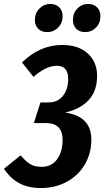

<svg xmlns="http://www.w3.org/2000/svg" viewBox="-45 -934 527 969"><path d="M445 -551Q445 -476 403.5 -430Q362 -384 284 -366Q416 -347 416 -230Q416 -159 382.5 -103Q349 -47 291 -16Q233 15 162 15Q98 15 53 -9Q8 -33 -25 -82L59 -150Q85 -119 108 -105.5Q131 -92 164 -92Q216 -92 243.5 -130.5Q271 -169 271 -228Q271 -313 186 -313H126L159 -417H199Q246 -417 272.5 -450Q299 -483 299 -536Q299 -602 243 -602Q214 -602 185 -588Q156 -574 124 -546L66 -619Q113 -664 163 -685.5Q213 -707 270 -707Q351 -707 398 -664Q445 -621 445 -551ZM131 -833Q131 -868 154 -891Q177 -914 208 -914Q237 -914 254 -897Q271 -880 271 -852Q271 -818 248.5 -795Q226 -772 193 -772Q164 -772 147.5 -789Q131 -806 131 -833ZM323 -833Q323 -868 345.5 -891Q368 -914 400 -914Q428 -914 445 -897Q462 -880 462 -852Q462 -818 439.5 -795Q417 -772 385 -772Q356 -772 339.5 -789Q323 -806 323 -833Z"/></svg>

Font: Fira Sans Extra Condensed SemiBold
Style: Italic
Weight: 600
Width: 3
Italic angle: -8°
Designer: Carrois Corporate & Edenspiekermann AG
Foundry: Carrois Corporate GbR & Edenspiekermann AG
Version: Version 4.203